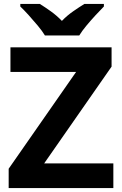

<svg xmlns="http://www.w3.org/2000/svg" viewBox="-20 -954 619 974"><path d="M555 0H24V-98L366 -589H33V-714H546V-616L204 -125H555ZM208 -774Q194 -797 171.5 -824Q149 -851 125.5 -877Q102 -903 83 -921V-934H182Q208 -918 238 -896.5Q268 -875 294 -848Q320 -875 351 -896.5Q382 -918 408 -934H507V-921Q489 -903 465 -877Q441 -851 418.5 -824Q396 -797 382 -774Z"/></svg>

Font: Noto Sans Myanmar
Style: Regular
Weight: 400
Designer: Monotype Design Team
Foundry: Monotype Imaging Inc.
Version: Version 2.107